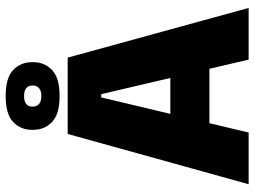

<svg xmlns="http://www.w3.org/2000/svg" viewBox="-130 -768 898 678"><g transform="rotate(-90 319.0 -429.0)"><path d="M190 0H7.5L185 -639H454.5L630 0H447.5L325.5 -520.5H314ZM461.5 -138.5H175V-276.5H461.5ZM199.5 -761V-764.5Q199.5 -805.5 227.5 -831.8Q255.5 -858 319 -858Q382.5 -858 410.5 -831.8Q438.5 -805.5 438.5 -764.5V-761Q438.5 -720.5 410.5 -694Q382.5 -667.5 319 -667.5Q255.5 -667.5 227.5 -694Q199.5 -720.5 199.5 -761ZM281.5 -764V-762Q281.5 -748 291 -740Q300.5 -732 319 -732Q337 -732 346.5 -740Q356 -748 356 -762V-764Q356 -778 346.5 -785.5Q337 -793 319 -793Q300.5 -793 291 -785.5Q281.5 -778 281.5 -764Z"/></g></svg>

Font: Anek Devanagari Medium ExtraBold
Style: Regular
Weight: 800
Version: Version 1.003